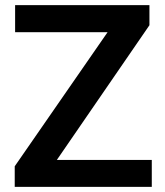

<svg xmlns="http://www.w3.org/2000/svg" viewBox="-20 -731 645 751"><path d="M573.7 -105.5V0H74.7V-105.5ZM564.5 -632.3 129.9 0H37.6V-80.6L474.1 -710.9H564.5ZM516.6 -710.9V-605H39.1V-710.9Z"/></svg>

Font: Roboto SemiBold
Style: Regular
Weight: 600
Designer: Christian Robertson
Foundry: Google
Version: Version 3.009; 2024